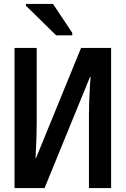

<svg xmlns="http://www.w3.org/2000/svg" viewBox="-20 -958 640 978"><path d="M54 0V-714H167V-342Q167 -311 166 -273.5Q165 -236 163.5 -203Q162 -170 161 -154H164L393 -714H546V0H433V-372Q433 -405 434.5 -444.5Q436 -484 438 -517.5Q440 -551 442 -565H438L207 0ZM266 -778 112 -929V-938H250L348 -791V-778Z"/></svg>

Font: Noto Sans Mono SemiBold
Style: Regular
Weight: 600
Designer: Monotype Design Team
Foundry: Monotype Imaging Inc.
Version: Version 2.014; ttfautohint (v1.8.4.7-5d5b)